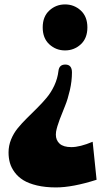

<svg xmlns="http://www.w3.org/2000/svg" viewBox="-20 -819 482 856"><path d="M340.1 -772.2Q369.6 -745.1 369.6 -696.8Q369.6 -648.4 340.1 -621.3Q310.5 -594.2 270 -594.2Q229.5 -594.2 200 -621.3Q170.4 -648.4 170.4 -696.8Q170.4 -745.1 200 -772.2Q229.5 -799.3 270 -799.3Q310.5 -799.3 340.1 -772.2ZM240.7 -503.4Q244.1 -531.2 271 -531.2Q300.8 -531.2 300.8 -496.1Q300.8 -457.5 291.5 -417Q282.2 -376.5 270.5 -348.1Q258.8 -319.8 246.3 -286.9Q233.9 -253.9 230 -231.9Q229 -223.1 229 -218.8Q229 -193.8 245.8 -178.5Q262.7 -163.1 298.3 -163.1Q336.4 -163.1 393.1 -187L410.6 -17.6Q303.7 16.6 229.5 16.6Q182.1 16.6 145 7.8Q107.9 -1 84.2 -15.6Q60.5 -30.3 45.4 -50.8Q30.3 -71.3 24.2 -92.8Q18.1 -114.3 18.1 -139.2Q18.1 -169.4 29.3 -197Q40.5 -224.6 58.8 -247.1Q77.1 -269.5 99.4 -291.5Q121.6 -313.5 144.8 -336.4Q168 -359.4 188 -383.3Q208 -407.2 222.4 -438.2Q236.8 -469.2 240.7 -503.4Z"/></svg>

Font: Coda ExtraBold
Style: Regular
Weight: 800
Version: Version 2.001; ttfautohint (v0.8) -r 50 -G 200 -x